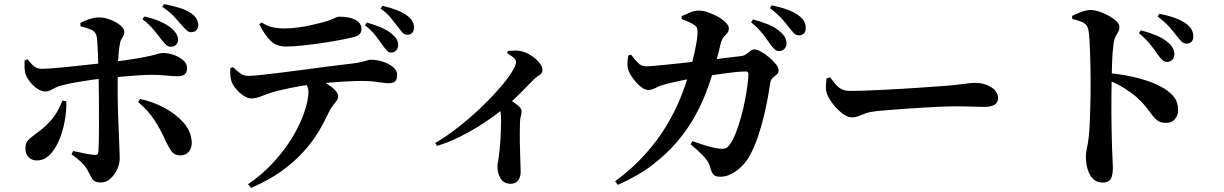

<svg xmlns="http://www.w3.org/2000/svg" viewBox="-20 -837 5960 935"><path d="M767.6 -642.1Q753 -662.1 730.4 -689.5Q707.8 -717 673.6 -743.8L682.8 -756.7Q725.6 -747.3 759.4 -732.6Q793.2 -717.8 815.8 -698.9Q847 -671.5 847 -642.8Q847 -628.4 837.3 -618.9Q827.7 -609.4 812.8 -609.4Q798.9 -609.4 789.5 -617.7Q780.2 -626 767.6 -642.1ZM865.2 -714.2Q850.9 -731.3 829.8 -754.3Q808.7 -777.2 770.1 -804.1L779 -817Q822.3 -808.5 855 -798.4Q887.7 -788.2 909.4 -773.2Q927.9 -760.9 936.4 -746.6Q944.9 -732.3 945.6 -715.1Q946.4 -703.7 938.7 -692.7Q931 -681.7 914 -680.3Q899.3 -679.5 889.7 -688.5Q880.1 -697.4 865.2 -714.2ZM335.9 -101.6Q367.4 -94.8 394.5 -89.4Q421.6 -84.1 440.6 -82.7Q448.8 -82.2 453.4 -84.9Q457.9 -87.6 458.9 -97.6Q460.6 -117.5 461.3 -151.7Q461.9 -185.9 462 -226.9Q462.2 -267.9 461.8 -308.2Q461.5 -348.6 461.5 -380.6Q461.5 -402.3 460.7 -434.6Q460 -466.9 459.1 -503.6Q458.3 -540.4 457 -574.3Q455.8 -608.2 453.8 -633.2Q451.9 -658.2 448.7 -666.4Q442.6 -684.8 423.1 -693Q403.7 -701.2 372.3 -708.9L371.3 -725.6Q389.1 -734.9 414 -743.6Q439 -752.2 463.7 -752.2Q489.3 -752 517.6 -741.1Q546 -730.3 565.8 -713.9Q585.6 -697.5 585.6 -681.7Q585.6 -670.1 580.8 -661.9Q576 -653.8 571 -645.6Q566 -637.4 563.6 -623.1Q559.7 -601 557.3 -570.9Q555 -540.7 554.1 -506.9Q553.3 -473.1 553.1 -440.1Q553 -407 553 -380Q553 -349.4 554.1 -311.9Q555.2 -274.4 556.8 -236.3Q558.4 -198.2 559.6 -163.5Q560.8 -128.9 561.9 -103.3Q563 -77.7 563 -65.6Q563 -40 550.7 -12.8Q538.4 14.4 518 32.9Q497.5 51.5 471.1 51.5Q449.9 51.5 440.2 44.7Q430.4 38 423.7 24.3Q417 10.5 404.6 -11.2Q394.7 -28.8 374.6 -48.5Q354.5 -68.1 328.5 -85.2ZM99.6 -542.8 113.7 -548.4Q132.3 -525 147.2 -513.3Q162.1 -501.7 184.1 -502Q200.6 -502 231.1 -504.2Q261.5 -506.5 299.1 -510.3Q336.7 -514 375 -518.2Q413.4 -522.3 445.4 -525.9Q477.5 -529.6 497 -531.6Q589 -542.6 640.4 -551.3Q691.8 -560 716.9 -566.2Q742.1 -572.3 752.9 -575.7Q763.8 -579 774.7 -579Q797.6 -579 824.6 -570.1Q851.5 -561.2 871.2 -544.7Q890.9 -528.1 890.9 -505.1Q890.9 -485.2 879.9 -475.5Q868.8 -465.8 847.2 -465.8Q818.7 -465.8 789.5 -469.2Q760.4 -472.6 716.3 -472.6Q691.9 -472.6 655.8 -470.2Q619.8 -467.8 579.1 -464.2Q538.4 -460.7 497.8 -456.7Q462.9 -453.4 424 -447.9Q385.2 -442.4 348.8 -435.9Q312.4 -429.4 283.9 -422Q265.1 -418 251.3 -410.6Q237.5 -403.3 225.4 -397.4Q213.3 -391.4 199.4 -391.4Q183.8 -391.4 165.3 -402.9Q146.8 -414.4 130.7 -433Q114.5 -451.6 105.8 -472.1Q100.3 -486 99.6 -507.4Q98.9 -528.8 99.6 -542.8ZM786 -151.8Q762.9 -204.6 732.8 -251.1Q702.6 -297.6 652.2 -340.6L662.1 -355.2Q723.7 -342 779.5 -312.4Q835.3 -282.7 872.5 -241.3Q909.7 -199.9 913.6 -148.3Q915.7 -118.6 900.5 -99.4Q885.4 -80.3 858.3 -80.3Q828.1 -80.3 813.1 -103.4Q798.1 -126.6 786 -151.8ZM283.5 -346.6 303 -344Q304.3 -299.2 295.4 -248.8Q286.6 -198.5 268 -154.6Q249.5 -110.8 222.3 -83.2Q195.1 -55.6 159.6 -55.6Q135 -55.6 119.3 -71.6Q103.7 -87.7 103.7 -112.7Q103.7 -135.6 112.1 -148Q120.6 -160.5 137.6 -172.7Q154.6 -184.9 179.8 -204.8Q222 -238.6 245.7 -273.3Q269.5 -308 283.5 -346.6Z M1842.7 -617.3Q1828.9 -636.6 1809.9 -662.1Q1790.8 -687.6 1757.4 -714L1767.1 -726.9Q1804.3 -716.9 1836.6 -702.8Q1868.9 -688.7 1889.3 -670.9Q1905.1 -657.1 1912.2 -644.4Q1919.2 -631.7 1918.9 -615.2Q1918.7 -601.6 1908.8 -591.2Q1898.9 -580.8 1884.8 -581.1Q1871.9 -581.4 1863.5 -590.8Q1855.1 -600.2 1842.7 -617.3ZM1917.5 -706Q1902.7 -726 1884.2 -748.9Q1865.6 -771.7 1833.6 -795.2L1842.8 -808.8Q1882.5 -799.4 1910.9 -788.2Q1939.3 -777.1 1958.8 -763.5Q1977.3 -750.9 1986.8 -735.8Q1996.2 -720.6 1996.2 -704.2Q1996.2 -690.2 1988.5 -678.9Q1980.8 -667.6 1963.8 -667.8Q1948.9 -668.1 1940.3 -677.9Q1931.6 -687.7 1917.5 -706ZM1101.9 -505.1 1114.3 -510.1Q1133.6 -492.1 1149.8 -479.8Q1166.1 -467.5 1188.9 -467.5Q1209.2 -467.5 1252.9 -472.2Q1296.6 -476.9 1353.8 -484Q1410.9 -491.1 1472 -499.2Q1533.1 -507.3 1588.8 -514.7Q1644.5 -522 1685 -526.3Q1718.8 -530 1738.6 -534.8Q1758.3 -539.5 1768.7 -542.9Q1779 -546.2 1783.6 -546.2Q1815.7 -546.2 1845.4 -536.3Q1875.1 -526.5 1894.5 -510Q1913.9 -493.6 1913.9 -472.8Q1913.9 -448.3 1903.3 -440.1Q1892.8 -431.9 1871.9 -431.9Q1855.4 -431.9 1820.4 -437.4Q1785.5 -442.8 1742 -442.8Q1702.1 -442.8 1645 -439.2Q1587.9 -435.6 1525.7 -429.1Q1487.7 -425.5 1443.5 -417.8Q1399.4 -410.1 1361.3 -401.6Q1323.1 -393.1 1302.5 -386.2Q1277.6 -378.3 1251.7 -368Q1225.8 -357.8 1203.5 -357.5Q1187.2 -357.5 1166.9 -370.7Q1146.7 -383.8 1130.3 -403.1Q1113.9 -422.3 1108.1 -439Q1102.7 -452.8 1101.7 -470Q1100.7 -487.1 1101.9 -505.1ZM1202.5 77.9 1187.8 60.2Q1253.3 15.2 1302.1 -36.3Q1350.8 -87.7 1385.5 -139.8Q1420.2 -191.8 1441.7 -240Q1463.1 -288.2 1472.6 -326.8Q1482.2 -365.4 1482.2 -388.6Q1482.2 -403.6 1475.4 -419.2Q1468.6 -434.7 1451.7 -450.1L1518.5 -460.3Q1548.3 -444.1 1572.6 -428.8Q1596.8 -413.6 1611.6 -398.5Q1626.3 -383.5 1626.3 -368.1Q1626.3 -355.7 1618.9 -345.6Q1611.4 -335.5 1600.4 -321.8Q1589.4 -308.1 1577.6 -283.3Q1558.6 -240.9 1529.3 -192.7Q1500 -144.5 1455.8 -95.8Q1411.5 -47.1 1349.4 -2.6Q1287.2 41.8 1202.5 77.9ZM1698.4 -655.3Q1669 -648.4 1626.4 -640.4Q1583.8 -632.4 1537.3 -625.8Q1490.8 -619.2 1448 -614.9Q1405.2 -610.5 1373.4 -610.5Q1326.3 -610.5 1298 -637.8Q1269.8 -665 1242.9 -718.5L1253.3 -727.6Q1284.2 -708.5 1310.7 -703.5Q1337.1 -698.5 1362.1 -698.5Q1398.9 -698.5 1434.8 -703.6Q1470.8 -708.6 1501.9 -716.2Q1533 -723.7 1553.4 -728.7Q1578.9 -735.7 1593.3 -741.9Q1607.8 -748 1616.4 -751.9Q1625.1 -755.8 1631.7 -755.8Q1681.8 -755.8 1711 -740.4Q1740.2 -724.9 1740.2 -695.6Q1740.2 -680.8 1731.3 -670.7Q1722.4 -660.7 1698.4 -655.3Z M2449.9 -577.1 2452.9 -589Q2469.3 -590.1 2488.2 -590.6Q2507.1 -591.1 2526.4 -585.3Q2549.2 -578.9 2571.2 -563.5Q2593.2 -548.1 2607.5 -530.3Q2621.7 -512.4 2621.7 -497.3Q2621.7 -485.2 2616 -479Q2610.3 -472.8 2601.1 -467.5Q2591.9 -462.1 2580.9 -451.8Q2556.2 -426.6 2518.3 -387.8Q2480.4 -349.1 2434.2 -310.3Q2417.7 -296.3 2385.7 -272.5Q2353.7 -248.8 2310.3 -221.6Q2267 -194.4 2215.4 -168.9Q2163.8 -143.5 2107.9 -126.6L2099.5 -140.5Q2154.1 -172.4 2209.8 -216.1Q2265.6 -259.7 2316.6 -307.9Q2367.5 -356.2 2407.2 -401.3Q2446.8 -446.3 2470 -481.9Q2493.1 -517.4 2493.1 -535.4Q2493.1 -546.7 2478.5 -558.4Q2463.9 -570.1 2449.9 -577.1ZM2399 -332.1 2441.5 -367.4Q2472.1 -345.6 2496 -328.5Q2519.9 -311.4 2519.9 -294.8Q2519.9 -284.2 2516.6 -272.5Q2513.2 -260.9 2512.2 -243.2Q2510.9 -193.8 2511.5 -144.8Q2512.1 -95.8 2513.8 -57.4Q2515.6 -19 2515.6 -0.4Q2515.6 24.3 2503.3 41.1Q2491 58 2466.8 58Q2433.8 58 2418.1 32.6Q2402.4 7.2 2402.4 -24.6Q2402.4 -35.4 2405.3 -49.5Q2408.2 -63.7 2409.9 -82Q2414.1 -113.1 2416 -141.5Q2417.8 -169.8 2418.8 -194.1Q2419.8 -218.5 2420 -237.6Q2420.1 -256.7 2419.8 -269.7Q2419.6 -288.8 2414.1 -302.7Q2408.6 -316.6 2399 -332.1Z M3727.7 -626.2Q3713.9 -646.6 3693.5 -672.9Q3673.1 -699.1 3637.5 -728.6L3647.1 -742.5Q3689.5 -731.3 3723.9 -716.8Q3758.2 -702.2 3781.1 -680.8Q3797.4 -666.4 3803.7 -652.8Q3810.1 -639.2 3810.1 -624.9Q3810.1 -609.5 3799.8 -598.9Q3789.6 -588.3 3773.5 -588.3Q3760.8 -588.3 3750.4 -598.5Q3740.1 -608.6 3727.7 -626.2ZM3820.6 -705.7Q3806.9 -723.5 3787.8 -745.3Q3768.6 -767.2 3729.3 -797.7L3738.2 -810.9Q3781 -802.2 3814.6 -790Q3848.2 -777.7 3868.8 -762Q3888.1 -747.9 3896 -732.6Q3903.9 -717.2 3903.9 -700Q3903.9 -683.9 3895.1 -674.4Q3886.3 -664.9 3870.5 -664.9Q3855.8 -664.9 3845.6 -675.9Q3835.4 -686.9 3820.6 -705.7ZM3299 -758.1Q3316.9 -766.7 3339.8 -776.1Q3362.8 -785.6 3383.5 -785.3Q3404.3 -785.3 3429.5 -776.5Q3454.7 -767.7 3477.5 -754.8Q3500.2 -741.8 3514.7 -726.9Q3529.2 -712.1 3529.2 -699.7Q3529.2 -684.2 3521.6 -675.7Q3514.1 -667.3 3505 -657.4Q3496 -647.4 3490 -626.5Q3486.3 -610.7 3480.6 -587.7Q3474.8 -564.8 3467.4 -537Q3459.9 -509.2 3449.8 -477.5Q3438.2 -439.1 3418.1 -385.9Q3397.9 -332.6 3364.7 -272.2Q3331.5 -211.8 3280.9 -150.9Q3230.2 -90.1 3158.5 -34.8Q3086.7 20.5 2988.5 63.2L2975.6 45.9Q3061.9 -18.5 3122.6 -86.6Q3183.3 -154.7 3224.4 -223.1Q3265.5 -291.6 3292.4 -357.4Q3319.3 -423.2 3336.7 -483Q3343.9 -505.1 3350.7 -532.6Q3357.5 -560.1 3363.5 -587.6Q3369.4 -615.1 3373.2 -638.7Q3376.9 -662.2 3376.9 -676Q3377.2 -692.2 3374 -700.6Q3370.9 -709 3360.8 -715.2Q3347.8 -724.3 3331.7 -731.3Q3315.6 -738.2 3299.7 -743.6ZM3343.3 -134.5 3351.9 -149.7Q3381.6 -139.2 3407.1 -131.1Q3432.6 -123.1 3452.1 -118.7Q3471.5 -114.3 3483.4 -113.2Q3502.7 -111 3512.5 -114.6Q3522.2 -118.1 3531.8 -130.4Q3548.9 -153 3562.9 -188.8Q3577 -224.5 3588.6 -266.2Q3600.1 -307.8 3608 -348.7Q3615.9 -389.7 3620.2 -423.6Q3624.5 -457.5 3624.5 -476.5Q3624.5 -488.9 3613.2 -488.9Q3591.9 -488.9 3562.8 -486.1Q3533.8 -483.2 3502.2 -478.7Q3470.6 -474.2 3439.7 -469.5Q3408.9 -464.8 3382.8 -460.3Q3365.8 -457.8 3342.6 -453.7Q3319.4 -449.7 3294.8 -444.3Q3270.1 -438.9 3247.7 -433.9Q3225.3 -428.9 3210 -423.9Q3187.7 -417.5 3171 -408.2Q3154.2 -398.8 3135.9 -398.8Q3120.2 -398.8 3100.6 -414.5Q3081 -430.1 3064.9 -451.8Q3048.8 -473.5 3042.1 -490.6Q3034.9 -508.7 3035.4 -526.9Q3035.9 -545.1 3039.5 -566.8L3053.5 -570.4Q3070.2 -547.7 3086.7 -530.8Q3103.2 -513.9 3128.8 -513.9Q3140.4 -513.9 3169.6 -516.7Q3198.8 -519.5 3240 -523.5Q3281.2 -527.5 3328.6 -533Q3376 -538.4 3423.8 -544Q3471.6 -549.6 3515.1 -555.1Q3558.6 -560.6 3590.3 -564.1Q3604.3 -566.1 3614.6 -573.6Q3624.9 -581.2 3634.4 -588.8Q3643.9 -596.3 3654.5 -596.3Q3666.4 -596.3 3685.8 -585.6Q3705.2 -574.8 3724.8 -558.4Q3744.4 -541.9 3758.1 -524.9Q3771.8 -507.9 3771.8 -495.3Q3771.8 -481.9 3762.8 -474.7Q3753.8 -467.4 3743.4 -458.4Q3733 -449.3 3730.3 -430.5Q3725.7 -397.5 3717.9 -355.1Q3710.1 -312.6 3698.5 -265.7Q3687 -218.7 3671.3 -172.5Q3655.6 -126.2 3634.8 -85.7Q3620.9 -57.9 3597.2 -32.6Q3573.6 -7.2 3545.3 8.2Q3517 23.7 3487.2 23.7Q3463.9 23.7 3454.5 13.1Q3445.1 2.5 3438.4 -22.2Q3434.2 -39.7 3423.9 -54.5Q3413.7 -69.4 3394.5 -88.2Q3375.4 -107 3343.3 -134.5Z M4022 -460.6Q4036.8 -440.9 4049.6 -425.9Q4062.4 -410.9 4079.3 -402.5Q4096.2 -394.1 4122.2 -394.1Q4149 -394.1 4189.7 -395.6Q4230.3 -397.1 4277.9 -399.4Q4325.5 -401.6 4374.2 -404.6Q4422.9 -407.6 4466.8 -410.6Q4510.6 -413.6 4543.5 -416.1Q4576.5 -418.6 4591.6 -419.4Q4641.6 -423.8 4675.7 -428.7Q4709.9 -433.5 4728.2 -433.5Q4758.5 -433.5 4783.9 -423.8Q4809.3 -414.1 4824.8 -397.6Q4840.3 -381.1 4840.3 -359.1Q4840.3 -337.5 4823 -326.9Q4805.7 -316.4 4773.9 -316.4Q4744.6 -316.4 4713.1 -317.8Q4681.7 -319.2 4628.5 -319.2Q4605.7 -319.2 4568.3 -317.7Q4530.9 -316.2 4485.7 -313.5Q4440.6 -310.9 4396 -307.8Q4351.5 -304.6 4313.3 -301.6Q4275.1 -298.6 4252.4 -296.4Q4216.4 -292.6 4196.1 -285.3Q4175.7 -278.1 4161 -271.8Q4146.2 -265.5 4127.4 -265.5Q4107.6 -265.5 4083.3 -283.7Q4058.9 -301.9 4038.1 -328.2Q4017.3 -354.6 4007.6 -378.8Q4001.2 -396.2 4001.9 -416.6Q4002.7 -436.9 4005.1 -455Z M5616.4 -573.4Q5602.6 -593.9 5582.2 -619.8Q5561.8 -645.8 5526.1 -675.8L5536 -689.5Q5578.1 -678.3 5612.5 -663.9Q5646.9 -649.4 5669.8 -628.6Q5686.1 -614.5 5692.6 -600.3Q5699 -586.1 5699 -571.6Q5699 -556.5 5688.9 -545.9Q5678.8 -535.3 5662.5 -535.3Q5649.8 -535.3 5639.4 -545.6Q5629 -555.9 5616.4 -573.4ZM5707.9 -665.3Q5694.3 -682.9 5675.2 -704.7Q5656.2 -726.6 5616.9 -757.1L5625.8 -770Q5668.6 -761.6 5702.1 -749.4Q5735.5 -737.1 5756.1 -721.4Q5775.4 -707.6 5783.3 -692.1Q5791.2 -676.6 5791.2 -659.4Q5791.2 -643.3 5782.6 -633.9Q5773.9 -624.5 5758.4 -624.5Q5743.7 -624.5 5733.2 -635.4Q5722.7 -646.3 5707.9 -665.3ZM5201 -759.8Q5222.7 -769.8 5246.3 -779Q5270 -788.2 5291.7 -788.2Q5310.4 -788.2 5334.1 -780.1Q5357.9 -772.1 5380.4 -759.7Q5402.8 -747.3 5417.1 -733.2Q5431.3 -719.1 5431.3 -706.7Q5431.3 -692.1 5425.5 -682Q5419.7 -671.9 5413.3 -660.8Q5407 -649.6 5403.5 -630.7Q5400.5 -608.5 5398.3 -579.8Q5396.1 -551.1 5395.2 -518Q5394.4 -484.9 5393.6 -450.1Q5392.9 -409.4 5392.4 -365.6Q5391.9 -321.8 5392.3 -277.9Q5392.6 -234 5393.6 -193.8Q5394.5 -153.6 5395.3 -119.7Q5396.7 -81.4 5398.1 -56.3Q5399.5 -31.1 5399.5 -20.8Q5399.5 18.2 5388.6 35.2Q5377.7 52.1 5348.5 52.1Q5322.6 52.1 5304.6 35.4Q5286.6 18.8 5277.4 -10.1Q5268.1 -38.9 5268.1 -75.6Q5268.1 -95.7 5273.1 -116.2Q5278.1 -136.7 5281.9 -169.5Q5284.9 -197.5 5286.7 -234.3Q5288.6 -271.1 5289.4 -309.7Q5290.3 -348.4 5290.7 -382.4Q5291 -416.5 5291 -438.7Q5291 -470.2 5290.3 -507.1Q5289.6 -543.9 5288.5 -579.8Q5287.4 -615.7 5285.4 -645.5Q5283.5 -675.4 5280 -692.2Q5275.4 -717.4 5254 -727.6Q5232.6 -737.9 5202 -744.1ZM5371.3 -481.7Q5453.5 -475.1 5526.5 -455.5Q5599.5 -435.9 5644.5 -408.9Q5677.3 -389.4 5697.2 -364.6Q5717.1 -339.8 5717.1 -299.8Q5717.1 -275.4 5701.7 -257Q5686.4 -238.5 5658.6 -238.5Q5634.8 -238.5 5620 -248.1Q5605.2 -257.8 5592.1 -275Q5578.9 -292.3 5561 -315.4Q5543.2 -338.6 5514.4 -364.8Q5487.8 -387.1 5454.4 -407.9Q5421 -428.7 5371.3 -449.9Z"/></svg>

Font: Noto Serif JP
Style: Regular
Weight: 200
Designer: Ryoko NISHIZUKA 西塚涼子 (kana & ideographs); Frank Grießhammer (Latin, Greek & Cyrillic); Wenlong ZHANG 张文龙 (bopomofo); San
Foundry: Adobe
Version: Version 2.001;hotconv 1.1.0;makeotfexe 2.6.0